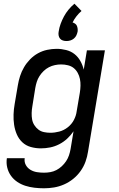

<svg xmlns="http://www.w3.org/2000/svg" viewBox="-20 -791 640 1034"><path d="M217 223Q191 223 165.5 220Q140 217 116.5 209.5Q93 202 73 188.5Q53 175 39 155.5Q25 136 19 111.5Q13 87 17 61H113Q110 81 119 97.5Q128 114 144 123.5Q160 133 178.5 136Q197 139 217 139Q234 139 251 136Q268 133 283.5 125Q299 117 312.5 104.5Q326 92 336 77Q346 62 351.5 45.5Q357 29 360 12L376 -84Q361 -62 341.5 -44Q322 -26 298.5 -14Q275 -2 250 3Q225 8 200 8Q172 8 145.5 0.5Q119 -7 100 -25Q81 -43 70.5 -67.5Q60 -92 56 -119Q52 -146 53 -174.5Q54 -203 59 -231L76 -331Q80 -356 88 -381Q96 -406 109.5 -429Q123 -452 142 -471.5Q161 -491 184.5 -504Q208 -517 234 -522.5Q260 -528 285 -528Q311 -528 336.5 -521.5Q362 -515 381 -500Q400 -485 412.5 -463Q425 -441 431 -416L448 -520H545L454 26Q450 53 440.5 79.5Q431 106 414 130Q397 154 374 172.5Q351 191 324.5 202.5Q298 214 271 218.5Q244 223 217 223ZM251 -76Q275 -76 299.5 -82.5Q324 -89 345 -105.5Q366 -122 378 -145Q390 -168 393 -192L410 -292Q413 -311 413.5 -329.5Q414 -348 410.5 -365.5Q407 -383 398.5 -398.5Q390 -414 377 -424.5Q364 -435 346 -439.5Q328 -444 309 -444Q293 -444 276 -440.5Q259 -437 243.5 -429Q228 -421 215 -408.5Q202 -396 192.5 -381Q183 -366 178 -350Q173 -334 170 -317L154 -217Q151 -200 150.5 -182Q150 -164 153 -147.5Q156 -131 165 -117Q174 -103 187 -93Q200 -83 217 -79.5Q234 -76 251 -76ZM338 -570Q328 -570 318.5 -573Q309 -576 303 -583.5Q297 -591 295.5 -601Q294 -611 296 -621Q299 -642 306.5 -662.5Q314 -683 324.5 -702.5Q335 -722 349.5 -739.5Q364 -757 381 -771L419 -732Q404 -719 391.5 -703Q379 -687 371 -670Q378 -668 384.5 -663.5Q391 -659 394 -652Q397 -645 398 -637Q399 -629 398 -621Q396 -611 391.5 -601Q387 -591 378 -583.5Q369 -576 358.5 -573Q348 -570 338 -570Z"/></svg>

Font: Iosevka Custom Medium Oblique
Style: Regular
Weight: 500
Italic angle: -9°
Designer: Belleve Invis
Foundry: Belleve Invis
Version: Version 27.0.1